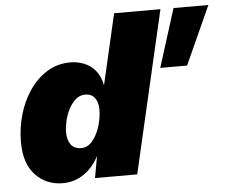

<svg xmlns="http://www.w3.org/2000/svg" viewBox="-51 -765 989 834"><g transform="rotate(-5 443.5 -348.0)"><path d="M887 -706 772 -452H655L735 -706ZM190 10Q119 10 71.5 -39.5Q24 -89 24 -184Q24 -244 40.5 -302Q57 -360 89 -407Q121 -454 166 -482Q211 -510 269 -510Q298 -510 326.5 -499Q355 -488 376 -463.5Q397 -439 405 -398L476 -706H678L515 0H331L348 -95Q323 -46 282 -18Q241 10 190 10ZM283 -135Q312 -135 333 -161Q354 -187 365 -224Q376 -261 376 -295Q376 -327 361.5 -346Q347 -365 320 -365Q296 -365 278 -349Q260 -333 247.5 -308.5Q235 -284 229 -257.5Q223 -231 223 -210Q223 -175 238 -155Q253 -135 283 -135Z"/></g></svg>

Font: Work Sans ExtraBold
Style: Italic
Weight: 800
Italic angle: -13°
Designer: Wei Huang
Foundry: Wei Huang
Version: Version 2.012; ttfautohint (v1.8.3)